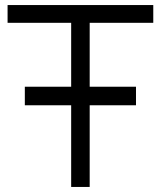

<svg xmlns="http://www.w3.org/2000/svg" viewBox="-20 -740 636 760"><path d="M78.3 -396.7H518.3V-323.3H78.3ZM261.7 -649.7H10V-720H586.7V-649.7H335V0H261.7Z"/></svg>

Font: Tap Sans
Style: Regular
Weight: 400
Designer: Tap Payments
Foundry: Tap Payments
Version: Version 1.001;Glyphs 3.1.2 (3151)